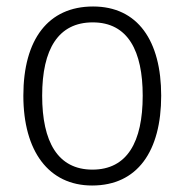

<svg xmlns="http://www.w3.org/2000/svg" viewBox="-20 -562 569 592"><path d="M477 -267C477 -436 405 -542 267 -542C129 -542 52 -441 52 -267C52 -96 130 10 264 10C404 10 477 -96 477 -267ZM110 -267C110 -411 160 -493 266 -493C375 -493 420 -404 420 -267C420 -124 372 -39 265 -39C158 -39 110 -125 110 -267Z"/></svg>

Font: Noto Sans Armenian SemiCondensed Light
Style: Regular
Weight: 300
Width: 4
Designer: Monotype Design Team
Foundry: Monotype Imaging Inc.
Version: Version 2.008